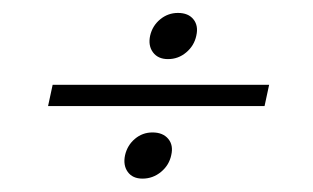

<svg xmlns="http://www.w3.org/2000/svg" viewBox="-20 -509 480 294"><path d="M385.1 -346.6 392.1 -379.1H60.6L53.6 -346.6ZM209.9 -454.4Q206.6 -439.1 214.3 -428.8Q222 -418.5 237.2 -418.5Q253.1 -418.5 265.2 -428.8Q277.4 -439.1 280.6 -454.4Q284.1 -469.6 276.2 -479.4Q268.4 -489.2 252.5 -489.2Q237.2 -489.2 225.3 -479.4Q213.4 -469.6 209.9 -454.4ZM171.5 -271.4Q168.2 -256.1 175.6 -245.8Q183 -235.5 198.2 -235.5Q214.1 -235.5 226.6 -245.8Q239 -256.1 242.2 -271.4Q245.8 -286.6 237.6 -296.4Q229.4 -306.2 213.5 -306.2Q198.2 -306.2 186.6 -296.4Q175 -286.6 171.5 -271.4Z"/></svg>

Font: Emberly Black
Style: Italic
Weight: 900
Italic angle: -12°
Designer: Rajesh Rajput
Foundry: Rajesh Rajput
Version: Version 1.000